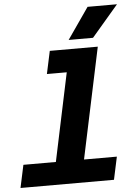

<svg xmlns="http://www.w3.org/2000/svg" viewBox="-62 -1012 775 1060"><g transform="rotate(-5 325.0 -482.0)"><path d="M35 -126H215L318 -614H208L235 -740H501L371 -126H553L526 0H8ZM464 -964H627L479 -791H344Z"/></g></svg>

Font: Azeret Mono
Style: Bold Italic
Weight: 700
Italic angle: -12°
Designer: Martin Vácha
Foundry: Displaay
Version: Version 1.000; Glyphs 3.0.3, build 3074